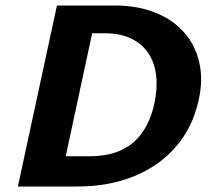

<svg xmlns="http://www.w3.org/2000/svg" viewBox="-20 -678 771 698"><path d="M45 0 187 -658H396Q479 -658 543.5 -632.5Q608 -607 649 -560.5Q690 -514 704.5 -451Q719 -388 702 -313Q680 -214 619 -144Q558 -74 466.5 -37Q375 0 262 0ZM219 -110H305Q374 -110 421.5 -132.5Q469 -155 498.5 -198Q528 -241 541 -301Q553 -357 547.5 -404Q542 -451 519 -485Q496 -519 456.5 -538Q417 -557 362 -557H315Z"/></svg>

Font: Ysabeau Office ExtraBold
Style: Italic
Weight: 800
Italic angle: -12°
Designer: Christian Thalmann (Catharsis Fonts)
Version: Version 2.001;gftools[0.9.30]; featfreeze: tnum,lnum,ss02